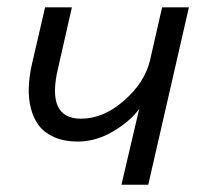

<svg xmlns="http://www.w3.org/2000/svg" viewBox="-20 -508 566 528"><path d="M314 0 362.8 -208.5Q337.9 -174.3 290.8 -146.5Q243.7 -118.7 193.8 -118.7Q157.2 -118.7 130.1 -130.4Q103 -142.1 87.6 -161.9Q72.3 -181.6 65.2 -209Q58.1 -236.3 59.1 -267.1Q60.1 -297.9 67.9 -332L104 -487.8H177.7L140.1 -322.3Q106 -181.6 202.6 -181.6Q264.2 -181.6 321 -231.2Q377.9 -280.8 392.6 -342.3L425.8 -487.8H499.5L387.7 0Z"/></svg>

Font: HK Grotesk Italic
Style: Regular
Weight: 400
Italic angle: -13°
Designer: Alfredo Marco Pradil and Stefan Peev
Foundry: Hanken Design Co.
Version: Version 1.000;PS 001.000;hotconv 1.0.88;makeotf.lib2.5.64775